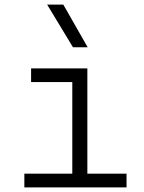

<svg xmlns="http://www.w3.org/2000/svg" viewBox="-20 -815 626 835"><path d="M85.9 0H530.3V-59.6H359.9V-517.6H115.2V-458H294.4V-59.6H85.9ZM297.4 -609.4H361.3L255.4 -794.9H185.1Z"/></svg>

Font: Cascadia Mono Light
Style: Regular
Weight: 300
Monospace: yes
Designer: Aaron Bell
Foundry: Saja Typeworks
Version: Version 2404.023